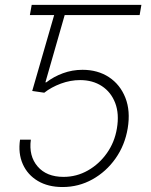

<svg xmlns="http://www.w3.org/2000/svg" viewBox="-20 -747 611 777"><path d="M233 9.9Q174.7 9.9 133.2 -14.7Q91.6 -39.4 72.3 -82.7Q52.9 -126.1 61.1 -181.8H104.8Q95.9 -115.8 132.1 -73.5Q168.3 -31.2 237.2 -31.2Q290.1 -31.2 335.8 -57.2Q381.4 -83.1 412.6 -127.3Q443.9 -171.5 453.1 -227.3Q463.1 -286.2 446.2 -330.3Q429.3 -374.3 392.2 -398.6Q355.1 -422.9 304.3 -422.9Q264.9 -422.9 226.2 -408.6Q187.5 -394.2 159.1 -371.8L110.4 -378.9L199.2 -686.1H100.9L108.3 -727.3H552.2L545.1 -686.1H241.8L163.7 -413.7H167.3Q197.1 -436.8 234.7 -450.6Q272.4 -464.5 313.9 -464.5Q375.7 -464.5 421 -434.7Q466.3 -404.8 487.4 -351.4Q508.5 -297.9 496.8 -227.6Q485.4 -159.4 447.6 -105.8Q409.8 -52.2 354 -21.1Q298.3 9.9 233 9.9Z"/></svg>

Font: Inter UI Extra Light
Style: Italic
Weight: 200
Italic angle: -9.39999°
Designer: Rasmus Andersson
Foundry: rsms
Version: 3.2;8d6f07862